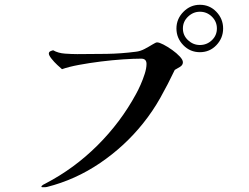

<svg xmlns="http://www.w3.org/2000/svg" viewBox="-20 -784 1040 802"><path d="M886 -665Q886 -694 865 -714.5Q844 -735 815 -735Q787 -735 765.5 -714.5Q744 -694 744 -665Q744 -636 765.5 -616Q787 -596 815 -596Q844 -596 865 -616Q886 -636 886 -665ZM744 -524Q744 -512 731.5 -504.5Q719 -497 710 -492Q682 -433 650 -376Q618 -319 577 -268Q501 -173 398 -103Q295 -33 176 -3Q172 -2 168.5 -2Q165 -2 161 -2Q160 -2 156.5 -2Q153 -2 153 -4Q153 -8 160.5 -12.5Q168 -17 171 -18Q290 -80 387 -176.5Q484 -273 548 -391Q557 -407 567 -429.5Q577 -452 584.5 -475.5Q592 -499 592 -517Q592 -539 570 -539Q539 -539 494 -536Q449 -533 401 -527Q353 -521 310 -513Q267 -505 239 -495Q233 -500 219.5 -512.5Q206 -525 195 -539Q184 -553 184 -560Q184 -567 190.5 -570Q197 -573 202 -574Q223 -562 251.5 -560Q280 -558 303 -558Q364 -558 425.5 -559Q487 -560 548 -568Q566 -570 584 -579.5Q602 -589 616.5 -598Q631 -607 636 -607Q645 -607 662.5 -598Q680 -589 699 -575.5Q718 -562 731 -548Q744 -534 744 -524ZM912 -665Q912 -625 884 -595.5Q856 -566 815 -566Q774 -566 745.5 -595.5Q717 -625 717 -665Q717 -705 746 -734.5Q775 -764 815 -764Q856 -764 884 -734.5Q912 -705 912 -665Z"/></svg>

Font: Kaisei HarunoUmi
Style: Regular
Weight: 400
Designer: Font-Kai, 金井和夫
Foundry: KAZUO KANAI
Version: Version 5.003